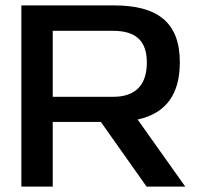

<svg xmlns="http://www.w3.org/2000/svg" viewBox="-20 -690 729 710"><path d="M402 -670H59V0H175V-239H353L522 0H665L489 -248C594 -271 645 -341 645 -460C645 -607 563 -670 402 -670ZM175 -332V-576H398C480 -576 523 -541 523 -459C523 -376 482 -332 398 -332Z"/></svg>

Font: LT Wave Medium
Style: Regular
Weight: 500
Designer: Daniel Lyons
Version: Version 2.5 (Glyphs App)